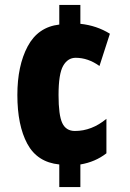

<svg xmlns="http://www.w3.org/2000/svg" viewBox="-20 -744 526 774"><path d="M219 -724V-645Q133 -635 91.5 -557Q50 -479 50 -361Q50 -239 90 -164.5Q130 -90 219 -81V10H304V-81Q364 -91 409 -126V-265Q350 -216 282 -216Q246 -216 231 -248Q216 -280 216 -361Q216 -446 234.5 -478.5Q253 -511 285 -511Q335 -511 381 -478L423 -608Q370 -641 304 -648V-724Z"/></svg>

Font: Noto Sans Display Condensed Black
Style: Regular
Weight: 900
Width: 3
Designer: Monotype Design team
Foundry: Monotype Imaging Inc.
Version: 1.000